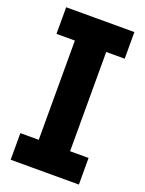

<svg xmlns="http://www.w3.org/2000/svg" viewBox="-144 -828 677 898"><g transform="rotate(20 195.0 -379.5)"><path d="M25.5 -626.5V-759H365V-626.5H273V-132.5H365V0H25.5V-132.5H117V-626.5Z"/></g></svg>

Font: Hepta Slab
Style: Bold
Weight: 700
Designer: Michael LaGattuta
Foundry: Michael LaGattuta
Version: Version 1.100